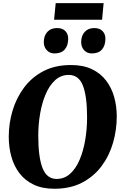

<svg xmlns="http://www.w3.org/2000/svg" viewBox="-20 -1154 748 1184"><path d="M315 10Q240.5 10 187 -15.8Q133.5 -41.5 99.8 -86Q66 -130.5 50 -188.5Q34 -246.5 34 -311Q34 -392.5 57.2 -471Q80.5 -549.5 127.8 -613.2Q175 -677 247.2 -715Q319.5 -753 418 -753Q493 -753 546.5 -727.5Q600 -702 634 -657.5Q668 -613 684 -556Q700 -499 700 -436Q700 -353 677 -273.2Q654 -193.5 606.5 -129.8Q559 -66 486.5 -28Q414 10 315 10ZM329 -50.5Q377 -50.5 412.5 -82.5Q448 -114.5 471 -168.8Q494 -223 505.5 -290.8Q517 -358.5 517 -430Q517 -560.5 491.2 -626.2Q465.5 -692 404 -692Q356 -692 320.8 -660.2Q285.5 -628.5 262.2 -574.5Q239 -520.5 227.5 -453.8Q216 -387 216 -317Q216 -184 242.5 -117.2Q269 -50.5 329 -50.5ZM315.5 -824.5Q286.5 -824.5 268 -845Q249.5 -865.5 250 -896Q251 -935.5 272.8 -958.2Q294.5 -981 331.5 -981Q366.5 -981 384 -961.5Q401.5 -942 400.5 -913Q400 -873 379.2 -848.8Q358.5 -824.5 315.5 -824.5ZM545.5 -824.5Q516.5 -824.5 498.2 -845Q480 -865.5 480.5 -896Q481.5 -935.5 503.2 -958.2Q525 -981 561.5 -981Q595.5 -981 613.2 -961.5Q631 -942 630 -913Q629.5 -873 608.8 -848.8Q588 -824.5 545.5 -824.5ZM323.5 -1134.5H619L609.5 -1032.5H313.5Z"/></svg>

Font: Merriweather Black
Style: Italic
Weight: 900
Italic angle: -7.8°
Designer: Eben Sorkin
Foundry: Eben Sorkin
Version: Version 2.200;gftools[0.9.31]